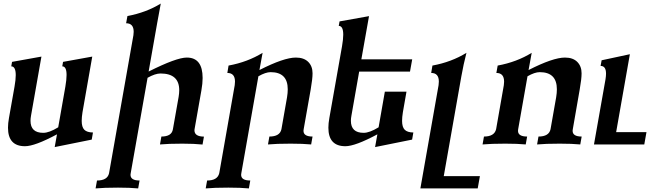

<svg xmlns="http://www.w3.org/2000/svg" viewBox="-20 -802 3678 1066"><path d="M283.7 14.6 296.4 -56.2Q173.3 9.8 118.7 9.8Q24.4 9.8 24.4 -92.8Q24.4 -117.2 29.8 -147L60.5 -320.3Q67.4 -359.4 67.4 -384.8Q67.4 -433.6 42.5 -433.6L46.9 -458.5L210 -487.8L152.3 -160.2Q149.4 -144.5 149.4 -131.3Q149.4 -64.5 220.2 -64.5Q252.9 -64.5 303.2 -95.2L342.8 -320.3Q349.6 -359.9 349.6 -385.7Q349.6 -433.6 325.7 -433.6L330.1 -458.5L492.2 -487.8L438 -178.7Q433.6 -151.4 433.6 -130.9Q433.6 -96.2 448.2 -81.5Q462.9 -66.9 496.1 -66.4L489.3 -26.9Z M747.1 244.1Q702.1 239.7 635.3 239.7Q557.6 239.7 510.7 244.1L518.6 200.2Q576.2 200.2 585.4 160.2L720.7 -606.4Q722.2 -616.7 722.2 -625.5Q722.2 -672.9 680.2 -672.9L687.5 -712.9Q791.5 -732.4 872.6 -782.2L852.5 -672.9L805.2 -404.8Q959.5 -482.4 1017.1 -482.4Q1105 -482.4 1105 -369.1Q1105 -338.4 1098.1 -299.8L1060.1 -84L1059.6 -78.6Q1059.6 -43.9 1112.3 -43.5L1104.5 0.5Q1059.1 -4.4 992.2 -4.4Q914.6 -4.4 868.2 0L876 -43.9Q933.1 -43.9 939.9 -84L971.7 -263.7Q975.1 -284.2 975.1 -301.3Q975.1 -394 871.1 -394Q841.8 -394 799.3 -370.1L705.6 160.2L704.6 168.5Q704.6 200.2 754.9 200.2Z M1361.8 244.1Q1316.4 239.7 1248 239.7Q1168.9 239.7 1122.1 244.1L1129.9 200.2Q1187.5 200.2 1197.3 159.7L1283.2 -329.1Q1284.7 -339.8 1284.7 -349.1Q1284.7 -397 1242.2 -397L1249 -438Q1355 -457.5 1438 -508.8L1420.4 -413.1Q1556.2 -482.4 1622.6 -482.4Q1667 -482.4 1691.2 -458.5Q1715.3 -434.6 1715.3 -395Q1715.3 -364.3 1705.1 -305.7L1666 -84.5L1665 -75.7Q1665 -43.9 1715.3 -43.9L1707.5 0Q1662.1 -4.4 1593.8 -4.4Q1514.6 -4.4 1467.8 0L1475.6 -43.9Q1533.7 -43.9 1542.5 -84.5L1573.7 -262.2Q1577.6 -286.1 1577.6 -306.2Q1577.6 -401.4 1482.4 -401.4Q1454.6 -401.4 1414.6 -378.4L1319.8 159.7L1318.8 168.5Q1318.8 200.2 1369.6 200.2Z M2062.5 14.6 2075.2 -56.2Q1952.1 9.8 1897.5 9.8Q1803.2 9.8 1803.2 -92.8Q1803.2 -117.2 1808.6 -147L1878.9 -544.9Q1885.7 -584 1885.7 -609.4Q1885.7 -658.2 1860.8 -658.2L1865.2 -683.1L2028.8 -712.4L1986.3 -472.7H2268.6L2256.3 -404.3H1974.1L1931.2 -160.2Q1928.2 -144.5 1928.2 -131.3Q1928.2 -64.5 1999 -64.5Q2031.7 -64.5 2082 -95.2L2116.7 -293H2236.8L2216.8 -178.7Q2212.4 -151.4 2212.4 -130.9Q2212.4 -96.2 2227.1 -81.5Q2241.7 -66.9 2274.9 -66.4L2268.1 -26.9Z M2632.3 244.1H2314L2415 -329.1Q2416.5 -339.8 2416.5 -349.1Q2416.5 -397 2374 -397L2380.9 -438Q2486.8 -457.5 2569.8 -508.8Q2553.2 -444.3 2541.5 -378.4L2443.8 175.8H2644.5Z M3201.7 0Q3156.2 -4.4 3087.9 -4.4Q3008.8 -4.4 2961.9 0L2969.7 -43.9Q3027.8 -43.9 3036.6 -84.5L3067.9 -262.2Q3071.8 -286.1 3071.8 -306.2Q3071.8 -401.4 2976.6 -401.4Q2948.7 -401.4 2908.7 -378.4L2856.9 -84.5L2856 -75.7Q2856 -43.9 2906.7 -43.9L2898.9 0Q2853.5 -4.4 2785.2 -4.4Q2706.1 -4.4 2659.2 0L2667 -43.9Q2724.6 -43.9 2734.4 -84.5L2777.3 -329.1Q2778.8 -339.4 2778.8 -348.6Q2778.8 -397 2735.8 -397L2743.2 -438Q2849.1 -457.5 2932.1 -508.8L2914.6 -413.1Q3050.3 -482.4 3116.7 -482.4Q3161.1 -482.4 3185.1 -458.3Q3209 -434.1 3209 -395Q3209 -363.8 3198.7 -305.7L3160.2 -84.5L3159.2 -75.7Q3159.2 -43.9 3209.5 -43.9Z M3557.1 0H3277.8L3341.8 -361.8Q3344.7 -379.9 3344.7 -393.1Q3344.7 -436 3314.5 -436L3320.3 -467.3L3477.1 -501L3400.9 -68.4H3569.3Z"/></svg>

Font: Kelvinch
Style: Bold Italic
Weight: 700
Italic angle: -10°
Designer: Paul James Miller
Foundry: High-Logic / Made with FontCreator
Version: Version 3.30 September 23, 2016